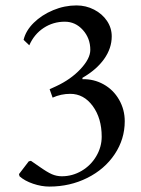

<svg xmlns="http://www.w3.org/2000/svg" viewBox="-20 -650 520 708"><path d="M355 -146Q355 -214 322 -259Q289 -304 239 -304Q205 -304 174 -290L163 -321L187 -332Q241 -357 277 -395.5Q313 -434 313 -466Q313 -509 285.5 -539.5Q258 -570 219 -570Q176 -570 141 -547Q106 -524 88 -483L67 -503Q75 -537 104.5 -566Q134 -595 176 -612.5Q218 -630 262 -630Q297 -630 327 -614.5Q357 -599 374.5 -573Q392 -547 392 -516Q392 -472 364 -432.5Q336 -393 284 -363V-358Q326 -359 362 -339Q398 -319 419 -282.5Q440 -246 440 -203Q440 -137 403 -81.5Q366 -26 302 6Q238 38 162 38Q133 38 102 27.5Q71 17 52 0L50 -8L86 -55L94 -57L123 -37Q154 -15 171.5 -7.5Q189 0 208 0Q247 0 281 -20Q315 -40 335 -74Q355 -108 355 -146Z"/></svg>

Font: EB Squaramond
Style: Regular
Weight: 400
Designer: Jake Brussel Faria
Foundry: Jake Brussel Faria
Version: Version 0.002